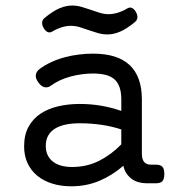

<svg xmlns="http://www.w3.org/2000/svg" viewBox="-20 -653 640 684"><path d="M534.7 -66.4Q551.3 -66.4 558.3 -59.1Q565.4 -51.8 565.4 -33.2Q565.4 -14.6 558.3 -7.3Q551.3 0 534.7 0H503.4Q488.3 0 474.6 -3.7Q460.9 -7.3 450 -15.1Q439 -22.9 430.9 -34.7Q422.9 -46.4 419.4 -62.5Q380.9 -28.8 334.5 -9Q288.1 10.7 233.9 10.7Q197.3 10.7 166.5 1.2Q135.7 -8.3 113.3 -26.6Q90.8 -44.9 78.4 -71.3Q65.9 -97.7 65.9 -131.8Q65.9 -172.9 81.8 -201.7Q97.7 -230.5 124.8 -248.3Q151.9 -266.1 187.7 -274.4Q223.6 -282.7 263.7 -282.7Q303.2 -282.7 340.3 -276.4Q377.4 -270 412.1 -257.8V-299.3Q412.1 -346.7 389.4 -368.9Q366.7 -391.1 311.5 -391.1Q272 -391.1 232.2 -380.6Q192.4 -370.1 161.6 -348.1Q150.4 -339.8 138.7 -342.3Q127 -344.7 116.2 -359.9Q105.5 -375 107.7 -387Q109.9 -398.9 121.1 -407.2Q140.1 -421.4 163.1 -431.9Q186 -442.4 210.7 -449Q235.4 -455.6 261 -458.7Q286.6 -461.9 311.5 -461.9Q398.9 -461.9 442.1 -420.9Q485.4 -379.9 485.4 -299.3V-105Q485.4 -66.4 517.6 -66.4ZM412.1 -191.9Q378.4 -203.1 340.3 -208.5Q302.2 -213.9 264.2 -213.9Q237.8 -213.9 215.6 -209.5Q193.4 -205.1 177.2 -195.6Q161.1 -186 152.1 -170.7Q143.1 -155.3 143.1 -133.3Q143.1 -97.7 167.7 -77.9Q192.4 -58.1 236.8 -58.1Q289.1 -58.1 332.5 -79.8Q376 -101.6 412.1 -138.7ZM236.3 -633.3Q254.4 -633.3 271 -628.4Q287.6 -623.5 303.7 -617.9Q319.8 -612.3 335.4 -607.4Q351.1 -602.5 367.7 -602.5Q382.3 -602.5 399.4 -607.7Q416.5 -612.8 433.6 -623Q441.9 -627.9 449.7 -624.8Q457.5 -621.6 463.9 -610.8Q470.2 -600.1 469.5 -590.6Q468.8 -581.1 460.9 -574.7Q431.6 -550.3 408 -540.3Q384.3 -530.3 363.3 -530.3Q345.2 -530.3 328.6 -535.2Q312 -540 295.9 -545.7Q279.8 -551.3 264.2 -556.2Q248.5 -561 231.9 -561Q217.3 -561 200.2 -555.9Q183.1 -550.8 166 -540.5Q157.7 -535.6 149.9 -538.8Q142.1 -542 135.7 -552.7Q129.4 -563.5 130.1 -573Q130.9 -582.5 138.7 -588.9Q168 -613.3 191.7 -623.3Q215.3 -633.3 236.3 -633.3Z"/></svg>

Font: Courier Prime
Style: Regular
Weight: 400
Designer: Alan Dague-Greene
Foundry: Quote-Unquote Apps
Version: Version 1.203